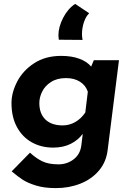

<svg xmlns="http://www.w3.org/2000/svg" viewBox="-20 -746 676 986"><path d="M282 -542Q280 -556 280 -564Q280 -607 304 -654Q328 -701 366 -726L438 -678Q421 -662 411 -632Q401 -602 401 -571Q401 -556 404 -541ZM591 -437 533 23Q526 85 488.5 129.5Q451 174 393 197Q335 220 267 220Q208 220 165.5 207Q123 194 97.5 177.5Q72 161 40 134L134 38Q164 66 196.5 82Q229 98 280 98Q325 98 359 71.5Q393 45 398 -2L405 -59Q382 -27 343.5 -7.5Q305 12 253 12Q192 12 143.5 -15Q95 -42 67 -93.5Q39 -145 39 -217Q39 -270 68 -326.5Q97 -383 155 -421Q213 -459 294 -459Q349 -459 388.5 -444Q428 -429 448 -404L462 -437ZM431 -275Q420 -308 390.5 -326.5Q361 -345 319 -345Q273 -345 242 -325Q211 -305 196.5 -275.5Q182 -246 182 -217Q182 -162 213.5 -132Q245 -102 302 -102Q336 -102 366 -119Q396 -136 418 -168Z"/></svg>

Font: Josefin Sans
Style: Bold Italic
Weight: 700
Italic angle: -7°
Designer: Santiago Orozco
Foundry: Typemade
Version: Version 2.000